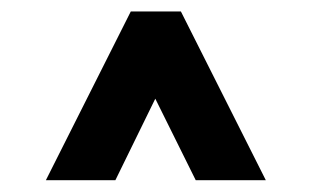

<svg xmlns="http://www.w3.org/2000/svg" viewBox="-20 -758 534 329"><path d="M58.6 -449.2 204.1 -738.3H290L435.5 -449.2H315.4L246.1 -588.9L177.7 -449.2Z"/></svg>

Font: Post No Bills Jaffna ExtraBold
Style: Regular
Weight: 800
Designer: Kosala Senevirathne, Siva Puranthara, Lasantha Premarathna, Tharique Azeez
Foundry: Mooniak
Version: Version 1.220 ; ttfautohint (v1.6)